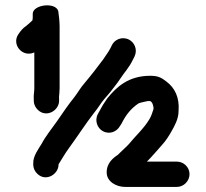

<svg xmlns="http://www.w3.org/2000/svg" viewBox="-20 -709 789 736"><path d="M453.1 -424.7 465.1 -440.6C475.9 -456 480.4 -461.9 489.7 -480.6L495.8 -492.7C508.7 -520.5 494.1 -547.3 474.4 -557.2C447.3 -570.7 418.8 -556.7 409.2 -536.3L403.3 -524.4C395.1 -508 385.6 -497.3 374.8 -480.2C353.3 -451.6 329.2 -420.1 305.3 -391.9C287.8 -371.9 280 -356 265.1 -336.7C243.8 -310.4 219.2 -274.8 197.8 -243.3C176.9 -213.5 155.6 -188.1 139.5 -157.7C128.5 -139.4 106.1 -110.4 107.5 -82.8V-75.8L107.5 -75.5C108.3 -62.9 113.8 -51.7 123.3 -42.6C156.5 -10.8 205.2 -41.3 204.5 -79.3C218.9 -101.8 227.4 -117.8 243.1 -139.6C272.3 -179.2 310.2 -237.6 339.8 -275.3C356.2 -295.2 364.1 -310.3 378.8 -328.2L402.8 -356.2C422.2 -380.1 437.1 -400.6 453.1 -424.7ZM568.5 -296.4V-291.2C564 -277.5 560.1 -264.4 553.5 -253.3C532.1 -216.8 500.7 -189.4 473.3 -155.9C463.2 -144.6 452.8 -136.5 441.7 -125.3L432.2 -115.8C414.3 -103.9 388 -84.2 389 -46.3C389.9 -11.9 427.1 7.5 459 7.5H658C684.6 7.5 706.5 -15.3 706.5 -41.5C706.5 -67.8 684.3 -89.5 658 -89.5H543.3L544.5 -90.9C564.4 -110.8 583.2 -133.6 601.6 -154C615.9 -169.6 627.4 -187.8 637.5 -205.8C648.7 -225.7 664.5 -252.5 664.5 -283.7C668.6 -336.7 649.4 -372.4 618.6 -395.9C598.7 -411.7 585.2 -418.5 556 -418.5C473.6 -418.5 427.2 -376.8 390.9 -331.4L374.6 -306.9C368.2 -295.3 362.1 -284 355.5 -272.7C341.2 -246 353.9 -217.5 373.9 -206.4C400 -192 427.8 -204.5 439.5 -225.3L446.5 -236.3C462.6 -268.4 481.7 -292.9 510.8 -312.5C518.8 -316.3 531.8 -318.1 545.9 -321.5H556.1C563.3 -317 565.9 -311.4 568.5 -296.4ZM104.5 -631.7V-631.1C97.7 -624.4 87.3 -614.9 79.8 -609.2C67.2 -600.8 58.5 -589.8 50.8 -578.3C23 -539.3 65.7 -487 111.5 -508.1V-370C111.5 -355.6 108.3 -345.9 109.5 -328.6V-320.8L109.5 -320.5C110.3 -307.9 115.8 -296.7 125.3 -287.6C158.9 -255.4 208.8 -287 206.5 -325.2V-334.2L206.1 -335.4C206.7 -346 208.5 -356.8 208.5 -370V-608C208.5 -624.8 205.6 -654 203.3 -666.7C192.7 -702.2 105.5 -691.4 105.5 -656V-641C105.5 -637.9 105.1 -634.7 104.5 -631.7Z"/></svg>

Font: HoneyBee
Style: Blk
Weight: 700
Foundry: Cannot Into Space Fonts
Version: Version 0.89